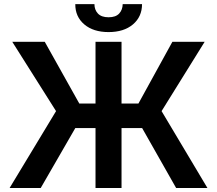

<svg xmlns="http://www.w3.org/2000/svg" viewBox="-20 -935 1080 955"><path d="M590.3 -914.6H686.5Q686.5 -852.1 641.4 -813.7Q596.2 -775.4 520 -775.4Q444.3 -775.4 399.2 -813.7Q354 -852.1 354.5 -914.6H449.7Q449.7 -886.2 467 -867.7Q484.4 -849.1 520 -849.1Q555.7 -849.1 572.8 -867.7Q589.8 -886.2 590.3 -914.6ZM584.5 -727.1V-419.9H668.5L837.4 -727.1H998L783.7 -382.3L1011.7 0H856L687 -297.9H584.5V0H455.1V-297.9H354.5L182.6 0H27.8L258.8 -382.3L41 -727.1H202.6L374.5 -419.9H455.1V-727.1Z"/></svg>

Font: Interop SemBd
Style: Regular
Weight: 600
Designer: Rasmus Andersson, Google, Jang Haemin
Foundry: jhaemin
Version: Version 1.007